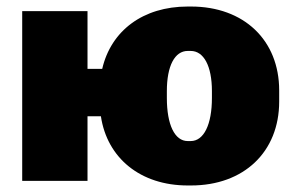

<svg xmlns="http://www.w3.org/2000/svg" viewBox="-20 -554 895 588"><path d="M555 14H565C727 14 835 -89 835 -243V-277C835 -431 727 -534 565 -534H555C418 -534 320 -460 293 -343H248V-520H48V0H248V-198H289C308 -70 410 14 555 14ZM555 -122C515 -122 491 -172 491 -254V-275C491 -352 515 -398 555 -398H564C604 -398 629 -352 629 -275V-254C629 -172 604 -122 564 -122Z"/></svg>

Font: Fixel Text Black
Style: Regular
Weight: 900
Width: 4
Designer: AlfaBravo + MacPaw
Foundry: Kyrylo Tkachov, Marchela Mozhyna, Serhii Makarenko, Maria Weinstein, Zakhar Kryvoshyya
Version: Version 1.211